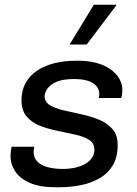

<svg xmlns="http://www.w3.org/2000/svg" viewBox="-20 -776 577 806"><path d="M212 10Q146.5 10 104.9 -8.4Q63.2 -26.8 43.8 -56.8Q24.2 -86.8 24.2 -121Q24.2 -133.2 25.8 -143.5Q27.2 -153.8 28.8 -160H123.8Q122.5 -153 121.9 -148.1Q121.2 -143.2 121.2 -137.8Q121.2 -113 137.4 -97Q153.5 -81 181.6 -73.9Q209.8 -66.8 243.2 -66.8Q270 -66.8 293.9 -71.9Q317.8 -77 336 -87.1Q354.2 -97.2 365.2 -112.2Q376.2 -127.2 376.2 -147.5Q376.2 -175 354 -188.9Q331.8 -202.8 297 -210.6Q262.2 -218.5 223.2 -226.4Q184.2 -234.2 149.4 -247.4Q114.5 -260.5 92.4 -286.2Q70.2 -312 70.2 -355.2Q70.2 -394.2 86.2 -425.1Q102.2 -456 132.4 -477.2Q162.5 -498.5 204.6 -509.8Q246.8 -521 298.8 -521H310.5Q352.2 -521 386.1 -511.5Q420 -502 443.9 -485.1Q467.8 -468.2 480.6 -446Q493.5 -423.8 493.5 -398.2Q493.5 -387.2 492.1 -378.4Q490.8 -369.5 488.8 -364.5H394.5Q395.5 -368.5 396.1 -373Q396.8 -377.5 396.8 -382.2Q396.8 -398.8 386.2 -412.8Q375.8 -426.8 352.5 -435.5Q329.2 -444.2 290.8 -444.2Q254 -444.2 230.1 -437Q206.2 -429.8 192.6 -418.1Q179 -406.5 173.1 -394.2Q167.2 -382 167.2 -372.2Q167.2 -347.8 189.4 -334.5Q211.5 -321.2 246.4 -313Q281.2 -304.8 320.6 -296.4Q360 -288 394.8 -273.9Q429.5 -259.8 451.8 -234.6Q474 -209.5 474 -167.8Q474 -116.5 453.8 -82.4Q433.5 -48.2 398.6 -28Q363.8 -7.8 320.2 1.1Q276.8 10 230.2 10ZM272.2 -589 373.8 -756H467.2L467.8 -753L344 -589Z"/></svg>

Font: Chivo Medium
Style: Italic
Weight: 500
Italic angle: -8.05°
Designer: Hector Gatti
Foundry: Omnibus-Type
Version: Version 2.002